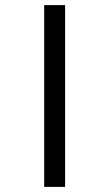

<svg xmlns="http://www.w3.org/2000/svg" viewBox="-20 -682 378 752"><path d="M153 -662V50H235V-662Z"/></svg>

Font: Noto Sans Sinhala UI ExtraCondensed Medium
Style: Regular
Weight: 500
Width: 2
Designer: Jelle Bosma - Monotype Design Team
Foundry: Monotype Imaging Inc.
Version: Version 2.006